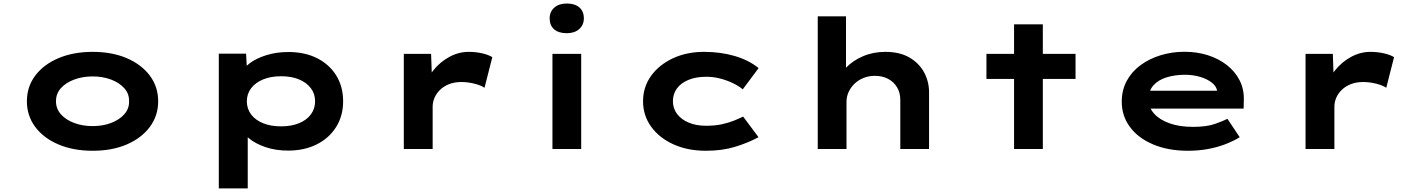

<svg xmlns="http://www.w3.org/2000/svg" viewBox="-20 -831 7916 1071"><path d="M496.9 10Q389.2 10 306.1 -25.3Q223 -60.6 176.5 -123.1Q130 -185.7 130 -265.9Q130 -347 176.5 -409.1Q223 -471.2 306.1 -506.5Q389.2 -541.7 496.9 -541.7Q605.3 -541.7 687.3 -506.5Q769.3 -471.2 815.8 -409.1Q862.3 -347 862.3 -265.9Q862.3 -185.7 815.8 -123.1Q769.3 -60.6 687.3 -25.3Q605.3 10 496.9 10ZM496.9 -127.6Q553.5 -127.6 599.8 -145.2Q646.1 -162.7 673.7 -194Q701.3 -225.4 699.9 -265.9Q701.3 -307.4 673.7 -338.5Q646.1 -369.6 599.8 -387.1Q553.5 -404.7 496.9 -404.7Q440.4 -404.7 393.5 -387.1Q346.7 -369.6 319.3 -338.8Q292 -308 292.4 -265.9Q292 -225.4 319.3 -194Q346.7 -162.7 393.5 -145.2Q440.4 -127.6 496.9 -127.6Z M1200.5 220V-531.7H1352.7L1359.1 -411.9L1328.7 -420.9Q1336.7 -450.8 1372.6 -478Q1408.6 -505.2 1464.9 -523Q1521.3 -540.9 1588.7 -540.9Q1680.9 -540.9 1749.3 -506.1Q1817.8 -471.3 1855.9 -409.5Q1894 -347.6 1894 -265.9Q1894 -185.1 1855.3 -123.1Q1816.7 -61 1747.6 -26Q1678.6 9 1587.1 9Q1517.7 9 1461.7 -10.1Q1405.7 -29.1 1369.9 -58.3Q1334.2 -87.6 1325 -117L1361.9 -131V220ZM1547.7 -126.2Q1605.4 -126.2 1648 -143.7Q1690.6 -161.1 1714.1 -192.8Q1737.6 -224.5 1737.6 -265.9Q1737.6 -307.8 1713.8 -339.2Q1690 -370.6 1647.7 -388.2Q1605.4 -405.7 1547.7 -405.7Q1490.5 -405.7 1447.5 -387.9Q1404.4 -370 1380.7 -338.6Q1356.9 -307.3 1356.9 -265.9Q1356.9 -224.5 1380.7 -192.8Q1404.4 -161.1 1447.5 -143.7Q1490.5 -126.2 1547.7 -126.2Z M2232.5 0V-530.7H2384.7L2391.6 -332.3L2341.5 -331.4Q2358.1 -390 2396.3 -437.6Q2434.4 -485.3 2486.3 -513.5Q2538.2 -541.7 2594.7 -541.7Q2632.3 -541.7 2667.6 -534Q2702.9 -526.3 2726.3 -512.3L2682.7 -341.4Q2661.8 -355.6 2625.3 -364.5Q2588.8 -373.5 2554.5 -373.5Q2514.6 -373.5 2484.4 -361.3Q2454.1 -349.2 2433.8 -329Q2413.5 -308.8 2403.4 -284.8Q2393.4 -260.7 2393.4 -235.9V0Z M3061.6 0V-530.7H3222V0ZM3141.4 -645.8Q3096.4 -645.8 3071.2 -667.4Q3046 -689 3046 -728.6Q3046 -765.1 3071.7 -788.3Q3097.4 -811.4 3141.4 -811.4Q3186.5 -811.4 3211.6 -789.8Q3236.8 -768.2 3236.8 -728.6Q3236.8 -692.2 3211.1 -669Q3185.5 -645.8 3141.4 -645.8Z M3917.8 10Q3815.5 10 3736.3 -26Q3657 -62 3612 -124.6Q3567 -187.1 3567 -265.9Q3567 -345.6 3611.7 -407.7Q3656.4 -469.7 3733.4 -505.7Q3810.3 -541.7 3906.9 -541.7Q4000.1 -541.7 4078.8 -518.5Q4157.5 -495.2 4211.7 -451.2L4123.3 -332.8Q4099.1 -352.5 4065.7 -368.3Q4032.2 -384.1 3995.1 -393.5Q3958 -402.8 3919.6 -402.8Q3861.9 -402.8 3820.1 -385.3Q3778.2 -367.9 3755.9 -337.4Q3733.6 -307 3733.6 -266.4Q3733.6 -226.5 3756.7 -195.5Q3779.9 -164.4 3821.7 -147Q3863.4 -129.5 3918.3 -129.5Q3968.2 -129.5 4006.6 -137.8Q4044.9 -146.2 4074 -158Q4103 -169.9 4125.3 -180.7L4211.1 -65.7Q4152.2 -34 4080.3 -12Q4008.4 10 3917.8 10Z M4541.5 0V-740H4699.1V-382.7L4650.7 -368.1Q4662 -414.1 4699.4 -453.4Q4736.7 -492.7 4793.7 -517.2Q4850.7 -541.7 4918.4 -541.7Q4998.4 -541.7 5052.6 -510.4Q5106.7 -479 5134.6 -427.5Q5162.4 -376 5162.4 -315.7V0H5002V-273.5Q5002 -314.6 4983.4 -344.9Q4964.8 -375.1 4933.2 -391.6Q4901.6 -408 4860.3 -408Q4825.4 -408 4796.3 -396Q4767.3 -384 4746.2 -363.6Q4725.2 -343.2 4713.6 -317.6Q4701.9 -291.9 4701.9 -263.6V0H4622.2Q4581.9 0 4561.7 0Q4541.5 0 4541.5 0Z M5636.6 0V-695.3H5797V0ZM5482.5 -390.6V-530.7H5979.5V-390.6Z M6606.9 10Q6496 10 6412.4 -25.4Q6328.8 -60.7 6283 -122.7Q6237.3 -184.6 6237.3 -263.3Q6237.3 -328.2 6265 -379.7Q6292.8 -431.2 6341.6 -467.2Q6390.4 -503.2 6453.7 -522.7Q6517 -542.2 6587 -542.2Q6657.6 -542.2 6718.2 -522.8Q6778.7 -503.4 6824.2 -467.7Q6869.6 -432 6894.7 -382.9Q6919.8 -333.8 6918.2 -274L6917.2 -225.1H6353.9L6330.9 -324.9H6786.8L6769.6 -301.9V-322.4Q6766.3 -348.9 6740.5 -369.5Q6714.8 -390 6675.1 -402Q6635.5 -413.9 6589.3 -413.9Q6535.1 -413.9 6488.8 -400Q6442.6 -386.2 6414.7 -355.8Q6386.9 -325.4 6386.9 -275.5Q6386.9 -231.8 6417.3 -197.6Q6447.7 -163.3 6503.4 -143.3Q6559.1 -123.3 6634.4 -123.3Q6710.2 -123.3 6756.9 -139.7Q6803.6 -156.1 6826.8 -168.2L6895.3 -65.6Q6857.9 -42.7 6811.8 -25.3Q6765.7 -8 6714 1Q6662.3 10 6606.9 10Z M7262.5 0V-530.7H7414.7L7421.6 -332.3L7371.5 -331.4Q7388.1 -390 7426.3 -437.6Q7464.4 -485.3 7516.3 -513.5Q7568.2 -541.7 7624.7 -541.7Q7662.3 -541.7 7697.6 -534Q7732.9 -526.3 7756.3 -512.3L7712.7 -341.4Q7691.8 -355.6 7655.3 -364.5Q7618.8 -373.5 7584.5 -373.5Q7544.6 -373.5 7514.4 -361.3Q7484.1 -349.2 7463.8 -329Q7443.5 -308.8 7433.4 -284.8Q7423.4 -260.7 7423.4 -235.9V0Z"/></svg>

Font: Lexend Zetta
Style: Regular
Weight: 400
Designer: Bonnie Shaver-Troup, Thomas Jockin
Foundry: Lexend
Version: Version 1.007